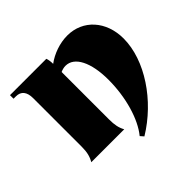

<svg xmlns="http://www.w3.org/2000/svg" viewBox="-150 -665 915 915"><g transform="rotate(-45 307.0 -208.0)"><path d="M319 75 334 92C484 1 594 -162 594 -308C594 -425 519 -508 414 -508C363 -508 310 -489 271 -460C271 -475 269 -489 265 -500H20V-476H36C70 -476 88 -454 88 -412V-84C88 -48 82 -24 68 0H290C277 -23 272 -48 272 -84V-404C283 -409 295 -412 306 -412C366 -412 404 -337 404 -220C404 -103 371 12 319 75Z"/></g></svg>

Font: Sinistre Bold
Style: Regular
Weight: 900
Designer: Jules Durand
Foundry: Collletttivo
Version: Version 69.420;Glyphs 3.2 (3217)